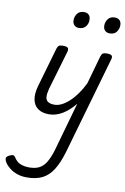

<svg xmlns="http://www.w3.org/2000/svg" viewBox="-205 -868 952 1460"><g transform="rotate(10 271.0 -138.0)"><path d="M192 17Q139 17 106.5 -6.5Q74 -30 65.5 -74Q57 -118 74 -179L162 -484Q168 -503 177.5 -509Q187 -515 207 -515Q237 -515 245.5 -506Q254 -497 249 -477L160 -174Q150 -136 151.5 -111Q153 -86 170.5 -74Q188 -62 221 -62Q248 -62 277 -76.5Q306 -91 335.5 -118.5Q365 -146 391.5 -183.5Q418 -221 440 -267L501 -484Q507 -503 516.5 -509Q526 -515 546 -515Q576 -515 584.5 -506Q593 -497 587 -477L371 276Q345 364 311 417.5Q277 471 228.5 495Q180 519 109 519Q69 519 35.5 507.5Q2 496 -23 476.5Q-48 457 -62 435Q-72 419 -73 405.5Q-74 392 -52 380Q-33 370 -22 370.5Q-11 371 -2 386Q19 419 49 430Q79 441 116 441Q162 441 193 424.5Q224 408 246 371Q268 334 286 273L391 -99Q368 -71 344 -49.5Q320 -28 295 -13Q270 2 244 9.5Q218 17 192 17ZM301 -669Q281 -669 267 -682.5Q253 -696 253 -721Q253 -749 270 -772Q287 -795 323 -795Q345 -795 358.5 -782Q372 -769 372 -743Q373 -715 355.5 -692Q338 -669 301 -669ZM540 -669Q518 -669 504 -682.5Q490 -696 490 -721Q490 -749 507 -772Q524 -795 560 -795Q582 -795 596 -782Q610 -769 610 -743Q610 -715 593 -692Q576 -669 540 -669Z"/></g></svg>

Font: Playwrite TZ
Style: Regular
Weight: 400
Designer: Veronika Burian, José Scaglione
Foundry: TypeTogether
Version: Version 1.002